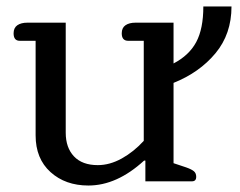

<svg xmlns="http://www.w3.org/2000/svg" viewBox="-20 -560 740 593"><path d="M90 -142V-434H41Q22 -434 22 -457Q22 -474 33.5 -482Q45 -490 65 -490H183V-150Q183 -104 208.5 -77Q234 -50 282 -50Q319 -50 356 -70.5Q393 -91 424 -125V-434H376Q356 -434 356 -457Q356 -474 367.5 -482Q379 -490 399 -490H516V-364Q564 -389 586 -430Q608 -471 608 -540H695Q695 -455 645.5 -395.5Q596 -336 516 -304V-56L555 -43Q572 -37 579 -31Q586 -25 586 -14Q586 0 573 0H429V-64H425Q341 13 253 13Q182 13 136 -28.5Q90 -70 90 -142Z"/></svg>

Font: Maitree Medium
Style: Regular
Weight: 500
Designer: CadsonDemak Team
Foundry: CadsonDemak
Version: Version 1.010